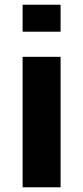

<svg xmlns="http://www.w3.org/2000/svg" viewBox="-20 -797 353 817"><path d="M76.2 0V-555.2H237.8V0ZM76.2 -662.1V-776.9H237.8V-662.1Z"/></svg>

Font: Sporting Grotesque
Style: Gras
Weight: 700
Designer: Lucas LE BIHAN
Foundry: Lucas LE BIHAN
Version: Version 1.001